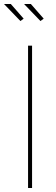

<svg xmlns="http://www.w3.org/2000/svg" viewBox="-41 -938 279 958"><path d="M99 0V-710H119V0ZM79 -918H113L177 -845L161 -833ZM-21 -918H13L77 -845L61 -833Z"/></svg>

Font: Raleway Thin
Style: Regular
Weight: 100
Designer: Matt McInerney, Pablo Impallari, Rodrigo Fuenzalida
Foundry: Matt McInerney, Pablo Impallari, Rodrigo Fuenzalida
Version: Version 4.026